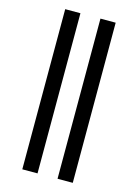

<svg xmlns="http://www.w3.org/2000/svg" viewBox="-137 -816 779 1084"><g transform="rotate(15 252.5 -274.0)"><path d="M105 194V-742H194V194ZM311 194V-742H400V194Z"/></g></svg>

Font: Montserrat Medium
Style: Regular
Weight: 500
Designer: Julieta Ulanovsky
Foundry: Julieta Ulanovsky
Version: Version 9.000; ttfautohint (v1.8.4.7-5d5b)